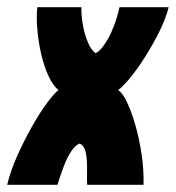

<svg xmlns="http://www.w3.org/2000/svg" viewBox="-61 -515 490 535"><path d="M-41 0Q-32 -38 -13.5 -79.5Q5 -121 26.5 -159.5Q48 -198 68.5 -226Q89 -254 102 -264Q87 -276 74.5 -302.5Q62 -329 54 -363.5Q46 -398 43 -433Q40 -468 43 -495H166Q165 -475 169.5 -448Q174 -421 183.5 -398Q193 -375 205 -367Q213 -370 222 -380.5Q231 -391 240 -407Q249 -423 257.5 -445.5Q266 -468 272 -495H409Q401 -463 382.5 -426Q364 -389 342 -354.5Q320 -320 299.5 -295.5Q279 -271 268 -264Q280 -257 292.5 -231Q305 -205 316 -167Q327 -129 333.5 -85.5Q340 -42 339 0H182Q181 -14 181.5 -31.5Q182 -49 181 -66.5Q180 -84 176 -97Q172 -110 161 -115Q149 -111 137.5 -93.5Q126 -76 116.5 -51Q107 -26 99 0Z"/></svg>

Font: Alumni Sans Thin Black
Style: Italic
Weight: 900
Italic angle: -8°
Version: Version 1.016